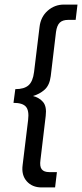

<svg xmlns="http://www.w3.org/2000/svg" viewBox="-20 -770 359 840"><path d="M79 -48 103 -245Q108 -286 93.5 -303Q79 -320 39 -320L47 -380Q86 -380 105 -397Q124 -414 129 -455L153 -652Q158 -696 188.5 -723Q219 -750 260 -750H319L311 -683H278Q254 -683 241.5 -671Q229 -659 225 -630L202 -437Q197 -397 175 -377.5Q153 -358 124 -350Q152 -343 168.5 -323.5Q185 -304 180 -263L157 -70Q153 -42 162.5 -29.5Q172 -17 196 -17H229L221 50H162Q121 50 97 23Q73 -4 79 -48Z"/></svg>

Font: Haskoy
Style: Italic
Weight: 400
Designer: Ertekin Erdin
Foundry: Ertekin Erdin
Version: Version 2.000; ttfautohint (v1.8.4.7-5d5b)